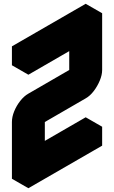

<svg xmlns="http://www.w3.org/2000/svg" viewBox="-20 -945 603 1015"><path d="M217 -400 433 -525V-725L130 -550V-650L520 -875V-575Q520 -549 507.5 -519Q495 -489 475.5 -463.5Q456 -438 433 -425L217 -300V-100L520 -275V-175L130 50V-250Q130 -277 142 -306.5Q154 -336 174 -361.5Q194 -387 217 -400ZM433 -725V-525L346 -575V-775ZM520 -275 217 -100 130 -150 433 -325ZM433 -525 217 -400Q194 -387 174 -361.5Q154 -336 142 -306.5Q130 -277 130 -250V50L43 0V-300Q43 -327 55 -356.5Q67 -386 87 -411.5Q107 -437 130 -450L346 -575ZM520 -875 130 -650 43 -700 433 -925ZM130 -650V-550L43 -600V-700Z"/></svg>

Font: Nabla
Style: Regular
Weight: 400
Designer: Arthur Reinders Folmer
Foundry: Typearture
Version: Version 1.002